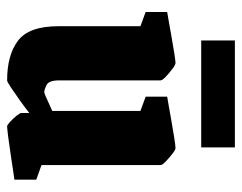

<svg xmlns="http://www.w3.org/2000/svg" viewBox="-92 -592 696 553"><g transform="rotate(90 256.5 -316.0)"><path d="M212 12Q139 12 97.5 -19.5Q56 -51 56 -136V-372L15 -387V-449Q15 -449 35.5 -452.5Q56 -456 83.5 -461Q111 -466 134 -469.5Q157 -473 162 -473Q167 -473 179 -464Q191 -455 201.5 -445Q212 -435 212 -430V-138Q212 -108 225.5 -101.5Q239 -95 246 -95Q249 -95 259 -99.5Q269 -104 281 -109.5Q293 -115 300 -118V-372L259 -387V-449Q259 -449 279.5 -452.5Q300 -456 327.5 -461Q355 -466 378 -469.5Q401 -473 407 -473Q412 -473 423.5 -464Q435 -455 445.5 -445Q456 -435 456 -430V-87L498 -72V-9Q498 -9 477 -6Q456 -3 427 1.5Q398 6 374 9Q350 12 344 12Q341 12 331.5 3.5Q322 -5 314 -15Q306 -25 306 -29V-52Q291 -40 270 -25Q249 -10 232.5 1Q216 12 212 12ZM97 -547V-644H405V-547Z"/></g></svg>

Font: Grenze Gotisch Black
Style: Regular
Weight: 900
Designer: Renata Polastri
Foundry: Omnibus-Type
Version: Version 1.001